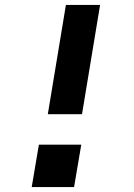

<svg xmlns="http://www.w3.org/2000/svg" viewBox="-20 -755 540 775"><path d="M173 -294 246 -735H384L311 -294ZM108 0 137 -171H308L279 0Z"/></svg>

Font: Iosevka SS04 Heavy Oblique
Style: Regular
Weight: 900
Italic angle: -9°
Monospace: yes
Designer: Belleve Invis
Foundry: Belleve Invis
Version: Version 19.0.0; ttfautohint (v1.8.4)